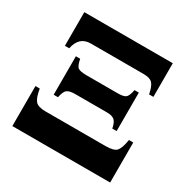

<svg xmlns="http://www.w3.org/2000/svg" viewBox="-153 -820 953 964"><g transform="rotate(30 323.5 -338.0)"><path d="M67 -481V-676H580V-481H555Q547 -524 532 -540Q517 -556 481 -556H174Q107 -556 92 -481ZM141 -463H166Q173 -425 186 -416Q199 -407 236 -407H417Q449 -407 461.5 -416.5Q474 -426 481 -463H506V-240H481Q474 -275 460 -286Q446 -297 417 -297H235Q200 -297 186.5 -286.5Q173 -276 166 -240H141ZM40 -232H65Q73 -183 88.5 -165Q104 -147 147 -147H496Q544 -147 559 -164.5Q574 -182 582 -232H607V0H40Z"/></g></svg>

Font: STIX
Style: Bold
Weight: 700
Designer: MicroPress Inc., with final additions and corrections provided by Coen Hoffman, Elsevier (retired)
Version: Version 1.1.1